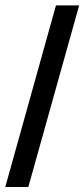

<svg xmlns="http://www.w3.org/2000/svg" viewBox="-44 -666 322 732"><path d="M-23.9 46.9 169.4 -645.5H257.8L64 46.9Z"/></svg>

Font: Kameron
Style: Regular
Weight: 400
Designer: Vernon Adams
Foundry: Vernon Adams
Version: Version 1.100